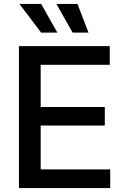

<svg xmlns="http://www.w3.org/2000/svg" viewBox="-20 -964 640 984"><path d="M77.1 0V-727.5H542.5V-631.8H188.5V-415.5H517.1V-320.8H188.5V-95.7H544.9V0ZM352.1 -796.9 269 -943.8H377L433.6 -796.9ZM190.9 -796.9 79.6 -943.8H190.9L273.9 -796.9Z"/></svg>

Font: Inter 18pt Medium
Style: Regular
Weight: 500
Designer: Rasmus Andersson
Foundry: rsms
Version: Version 4.001;git-66647c0bb